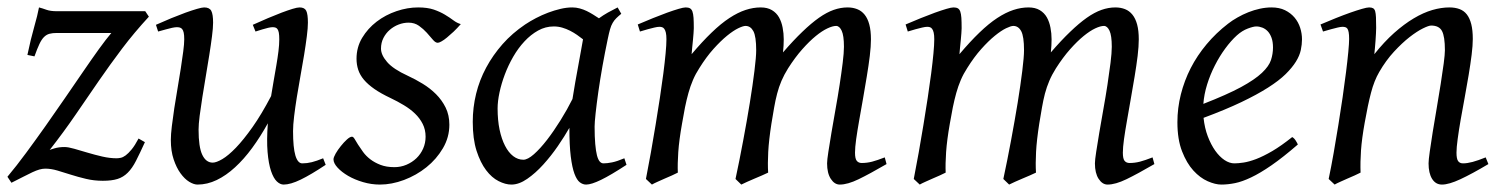

<svg xmlns="http://www.w3.org/2000/svg" viewBox="-22 -477 4047 517"><path d="M378.9 -432.1Q338.9 -388.7 306.6 -345.9Q274.4 -303.2 243.9 -259Q213.4 -214.8 181.9 -168.7Q150.4 -122.6 111.8 -73.2Q113.3 -74.2 125 -77.6Q136.7 -81.1 151.9 -81.1Q161.6 -81.1 178 -76.4Q194.3 -71.8 213.9 -65.9Q233.4 -60.1 253.7 -55.4Q273.9 -50.8 292 -50.8Q296.4 -50.8 302.7 -52Q309.1 -53.2 316.4 -58.6Q323.7 -64 332.5 -74.7Q341.3 -85.4 351.1 -104L368.2 -94.2Q354.5 -64 344.2 -43.9Q334 -23.9 322 -12Q310.1 0 294.4 4.9Q278.8 9.8 254.9 9.8Q231 9.8 209.5 4.6Q188 -0.5 168.9 -6.6Q149.9 -12.7 132.6 -17.8Q115.2 -22.9 100.1 -22.9Q92.3 -22.9 84 -20.5Q75.7 -18.1 65.2 -13.2Q54.7 -8.3 41 -1.2Q27.3 5.9 8.8 15.1L-2 -1Q22.5 -30.3 48.6 -65.7Q74.7 -101.1 101.1 -138.4Q127.4 -175.8 153.1 -213.1Q178.7 -250.5 201.7 -283.9Q224.6 -317.4 244.1 -344.5Q263.7 -371.6 277.8 -388.2H130.9Q119.1 -388.2 111.1 -386Q103 -383.8 96.4 -377.2Q89.8 -370.6 84 -358.2Q78.1 -345.7 70.8 -325.2L51.8 -329.1Q61 -373 70.1 -404.5Q79.1 -436 83 -457Q92.3 -454.6 103 -450.7Q113.8 -446.8 130.9 -446.8H369.1Z M855 -33.2Q815.4 -6.8 787.8 6.6Q760.3 20 741.7 20Q732.4 20 723.4 11.5Q714.4 2.9 707.8 -16.6Q701.2 -36.1 698.5 -67.6Q695.8 -99.1 699.2 -145Q679.2 -108.9 657 -78.6Q634.8 -48.3 610.8 -26.4Q586.9 -4.4 561.5 7.8Q536.1 20 509.8 20Q500 20 487.5 12.5Q475.1 4.9 464.1 -10.3Q453.1 -25.4 445.6 -47.9Q438 -70.3 438 -100.1Q438 -114.7 440.7 -137.2Q443.4 -159.7 447.3 -185.5Q451.2 -211.4 456.1 -239.3Q460.9 -267.1 464.8 -292.5Q468.8 -317.9 471.4 -338.4Q474.1 -358.9 474.1 -371.1Q474.1 -382.3 472.7 -388.9Q471.2 -395.5 468.5 -398.7Q465.8 -401.9 462.2 -402.8Q458.5 -403.8 454.1 -403.8Q449.7 -403.8 441.4 -402.1Q433.1 -400.4 424.8 -397.9Q415 -395.5 403.8 -392.1L397.9 -410.2Q418.5 -419.4 439.2 -428Q460 -436.5 477.5 -442.9Q495.1 -449.2 508.5 -453.1Q522 -457 527.8 -457Q542 -457 546.9 -447.8Q551.8 -438.5 551.8 -416Q551.8 -401.9 548.8 -378.9Q545.9 -356 541.5 -328.6Q537.1 -301.3 532.2 -272Q527.3 -242.7 522.9 -215.3Q518.6 -188 515.6 -165Q512.7 -142.1 512.7 -127.9Q512.7 -81.1 522.7 -60.1Q532.7 -39.1 550.8 -39.1Q560.5 -39.1 576.7 -48.6Q592.8 -58.1 613.3 -79.3Q633.8 -100.6 658 -134.8Q682.1 -168.9 708 -218.3Q711.4 -239.3 715.1 -260.5Q718.8 -281.7 722.2 -301.5Q725.6 -321.3 727.8 -339.1Q730 -356.9 730 -371.1Q730 -382.3 728.8 -388.9Q727.5 -395.5 725.1 -398.7Q722.7 -401.9 719.5 -402.8Q716.3 -403.8 711.9 -403.8Q707.5 -403.8 700 -402.1Q692.4 -400.4 684.6 -397.9Q675.8 -395.5 666 -392.1L658.7 -410.2Q679.2 -419.4 699.2 -428Q719.2 -436.5 736.1 -442.9Q752.9 -449.2 765.6 -453.1Q778.3 -457 784.7 -457Q798.3 -457 802.7 -447.8Q807.1 -438.5 807.1 -416Q807.1 -401.9 804.2 -379.2Q801.3 -356.4 796.9 -329.3Q792.5 -302.2 787.1 -272.7Q781.7 -243.2 777.3 -215.6Q772.9 -188 770 -164.1Q767.1 -140.1 767.1 -124Q767.1 -79.6 773.4 -58.3Q779.8 -37.1 792 -37.1Q804.7 -37.1 817.6 -40.3Q830.6 -43.5 848.1 -50.8Z M1218.8 -412.1Q1209 -400.9 1199.5 -391.8Q1189.9 -382.8 1181.6 -376Q1173.3 -369.1 1166.7 -365.5Q1160.2 -361.8 1156.7 -361.8Q1150.4 -361.8 1143.3 -370.4Q1136.2 -378.9 1127.2 -388.9Q1118.2 -398.9 1106.2 -407.5Q1094.2 -416 1078.1 -416Q1064.5 -416 1051.3 -410.9Q1038.1 -405.8 1027.6 -396.7Q1017.1 -387.7 1010.5 -374.8Q1003.9 -361.8 1003.9 -346.2Q1003.9 -329.1 1020.3 -310.1Q1036.6 -291 1076.2 -272.9Q1096.2 -263.7 1116.2 -251.5Q1136.2 -239.3 1152.1 -223.4Q1168 -207.5 1178 -187.3Q1188 -167 1188 -141.1Q1188 -107.4 1170.7 -77.9Q1153.3 -48.3 1126.2 -26.6Q1099.1 -4.9 1065.9 7.6Q1032.7 20 1001 20Q978 20 955.6 13.4Q933.1 6.8 915.5 -3.4Q897.9 -13.7 887 -25.6Q876 -37.6 876 -47.9Q876 -53.2 881.8 -63.5Q887.7 -73.7 895.8 -83.7Q903.8 -93.8 912.1 -101.3Q920.4 -108.9 925.8 -108.9Q929.2 -108.9 932.9 -102.8Q936.5 -96.7 942.1 -87.6Q947.8 -78.6 955.6 -67.9Q963.4 -57.1 975.1 -48.1Q986.8 -39.1 1002.7 -33Q1018.6 -26.9 1040 -26.9Q1057.1 -26.9 1072.5 -33.4Q1087.9 -40 1099.4 -51Q1110.8 -62 1117.4 -76.9Q1124 -91.8 1124 -108.9Q1124 -127.9 1116.2 -143.3Q1108.4 -158.7 1095.5 -171.1Q1082.5 -183.6 1065.4 -193.8Q1048.3 -204.1 1029.8 -212.9Q1003.9 -225.1 986.3 -237.3Q968.8 -249.5 958 -262.2Q947.3 -274.9 942.6 -289.1Q938 -303.2 938 -318.8Q938 -349.6 953.1 -375Q968.3 -400.4 992.2 -418.7Q1016.1 -437 1045.7 -447Q1075.2 -457 1104 -457Q1128.9 -457 1146 -451.2Q1163.1 -445.3 1176 -437.5Q1189 -429.7 1198.7 -422.4Q1208.5 -415 1218.8 -412.1Z M1519.5 -210.4Q1522.9 -232.4 1527.1 -256.1Q1531.2 -279.8 1535.4 -301.8Q1539.6 -323.7 1542.7 -342Q1545.9 -360.4 1547.9 -371.1Q1540.5 -377 1531.7 -383.1Q1522.9 -389.2 1512.9 -394.3Q1502.9 -399.4 1491.9 -402.6Q1481 -405.8 1469.2 -405.8Q1446.8 -405.8 1427 -394.8Q1407.2 -383.8 1390.4 -365.7Q1373.5 -347.7 1360.1 -324.5Q1346.7 -301.3 1337.4 -276.6Q1328.1 -252 1323 -228Q1317.9 -204.1 1317.9 -185.1Q1317.9 -153.3 1323.2 -127.9Q1328.6 -102.5 1337.9 -84.5Q1347.2 -66.4 1359.9 -56.6Q1372.6 -46.9 1387.2 -46.9Q1398.9 -46.9 1415.8 -61.8Q1432.6 -76.7 1450.9 -100.3Q1469.2 -124 1487.3 -153.1Q1505.4 -182.1 1519.5 -210.4ZM1665 -33.2Q1622.6 -5.4 1596.4 7.3Q1570.3 20 1556.2 20Q1547.4 20 1539.3 13.9Q1531.2 7.8 1524.9 -9Q1518.6 -25.9 1514.9 -55.7Q1511.2 -85.4 1511.2 -132.8Q1498.5 -110.4 1480.2 -83.7Q1461.9 -57.1 1440.9 -33.9Q1419.9 -10.7 1397.7 4.6Q1375.5 20 1355 20Q1338.9 20 1320.6 10.7Q1302.2 1.5 1286.9 -18.8Q1271.5 -39.1 1261.2 -71Q1251 -103 1251 -148.9Q1251 -187.5 1260 -224.4Q1269 -261.2 1287.1 -294.9Q1305.2 -328.6 1331.3 -358.2Q1357.4 -387.7 1392.1 -411.1Q1405.3 -419.9 1421.1 -428.2Q1437 -436.5 1453.9 -442.9Q1470.7 -449.2 1487.3 -453.1Q1503.9 -457 1519 -457Q1529.3 -457 1539.1 -454.3Q1548.8 -451.7 1557.9 -447.3Q1566.9 -442.9 1575.2 -437.7Q1583.5 -432.6 1590.8 -427.7Q1602.1 -436 1614.7 -443.1Q1627.4 -450.2 1641.1 -457L1650.9 -439.9Q1642.6 -433.1 1637.2 -427.7Q1631.8 -422.4 1627.7 -415.3Q1623.5 -408.2 1620.6 -397.9Q1617.7 -387.7 1614.3 -371.1Q1606.9 -335.9 1600.3 -299.1Q1593.8 -262.2 1589.1 -229.5Q1584.5 -196.8 1581.8 -171.9Q1579.1 -147 1579.1 -136.2Q1579.1 -108.4 1580.8 -89.4Q1582.5 -70.3 1585.4 -58.8Q1588.4 -47.4 1592.8 -42.2Q1597.2 -37.1 1603 -37.1Q1612.8 -37.1 1626.2 -39.8Q1639.6 -42.5 1659.2 -50.8Z M2365.2 -35.2Q2319.8 -8.8 2290 5.6Q2260.3 20 2239.3 20Q2225.1 20 2215.1 4.6Q2205.1 -10.7 2205.1 -37.1Q2205.1 -45.9 2208.5 -67.9Q2211.9 -89.8 2216.8 -119.4Q2221.7 -148.9 2227.8 -182.6Q2233.9 -216.3 2238.8 -248.3Q2243.7 -280.3 2247.1 -307.6Q2250.5 -335 2250.5 -351.1Q2250.5 -381.3 2244.4 -394.3Q2238.3 -407.2 2229.5 -407.2Q2220.2 -407.2 2206.1 -400.6Q2191.9 -394 2174.8 -380.1Q2157.7 -366.2 2138.4 -344.5Q2119.1 -322.8 2100.1 -293Q2089.4 -275.9 2082.3 -259.3Q2075.2 -242.7 2070.6 -224.9Q2065.9 -207 2062.5 -187.3Q2059.1 -167.5 2055.2 -144Q2048.3 -99.6 2046.6 -67.9Q2044.9 -36.1 2046.4 -12.2Q2039.6 -8.8 2029.8 -4.6Q2020 -0.5 2009.8 3.9Q1999.5 8.3 1990 12.5Q1980.5 16.6 1974.1 20L1958.5 4.9Q1969.2 -44.9 1979.2 -98.6Q1989.3 -152.3 1997.1 -200.4Q2004.9 -248.5 2009.5 -286.1Q2014.2 -323.7 2014.2 -341.8Q2014.2 -378.9 2006.6 -393.1Q1999 -407.2 1985.4 -407.2Q1979 -407.2 1965.8 -400.9Q1952.6 -394.5 1935.5 -380.6Q1918.5 -366.7 1899.2 -345.2Q1879.9 -323.7 1861.3 -293.9Q1851.1 -278.3 1844 -261.7Q1836.9 -245.1 1831.8 -226.8Q1826.7 -208.5 1822.5 -188Q1818.4 -167.5 1814.5 -144Q1806.6 -99.6 1804.4 -67.6Q1802.2 -35.6 1803.2 -12.2Q1796.9 -8.8 1787.4 -4.6Q1777.8 -0.5 1767.8 3.9Q1757.8 8.3 1748.5 12.5Q1739.3 16.6 1733.4 20L1717.3 4.9Q1724.1 -29.3 1730.7 -66.7Q1737.3 -104 1743.4 -141.1Q1749.5 -178.2 1754.9 -213.6Q1760.3 -249 1764.2 -279.3Q1768.1 -309.6 1770.3 -333.3Q1772.5 -356.9 1772.5 -371.1Q1772.5 -382.3 1771 -388.9Q1769.5 -395.5 1766.8 -399.2Q1764.2 -402.8 1760.7 -403.8Q1757.3 -404.8 1753.4 -404.8Q1748.5 -404.8 1740 -402.8Q1731.4 -400.9 1722.7 -398.4Q1712.4 -395.5 1701.2 -392.1L1695.3 -411.1Q1715.8 -419.9 1736.3 -428.2Q1756.8 -436.5 1774.4 -442.9Q1792 -449.2 1805.2 -453.1Q1818.4 -457 1824.2 -457Q1831.5 -457 1835.9 -454.6Q1840.3 -452.1 1842.5 -446Q1844.7 -439.9 1845.5 -429Q1846.2 -418 1846.2 -400.9Q1846.2 -395.5 1845.5 -387.5Q1844.7 -379.4 1844 -369.9Q1843.3 -360.4 1842 -350.1Q1840.8 -339.8 1840.3 -331.1Q1869.1 -365.2 1894.3 -389.4Q1919.4 -413.6 1942.1 -428.5Q1964.8 -443.4 1985.6 -450.2Q2006.3 -457 2026.4 -457Q2044.4 -457 2056.6 -449.7Q2068.8 -442.4 2075.7 -430.2Q2082.5 -418 2085.4 -402.6Q2088.4 -387.2 2088.4 -371.1Q2088.4 -361.8 2087.9 -354.2Q2087.4 -346.7 2086.4 -335.9Q2114.7 -368.7 2138.7 -391.6Q2162.6 -414.6 2183.3 -429.2Q2204.1 -443.8 2222.9 -450.4Q2241.7 -457 2260.3 -457Q2274.4 -457 2286.1 -452.4Q2297.9 -447.8 2306.2 -437.5Q2314.5 -427.2 2318.8 -410.9Q2323.2 -394.5 2323.2 -371.1Q2323.2 -352.5 2320.1 -326.4Q2316.9 -300.3 2312 -271Q2307.1 -241.7 2301.8 -210.9Q2296.4 -180.2 2291.5 -152.6Q2286.6 -125 2283.4 -102.3Q2280.3 -79.6 2280.3 -65.9Q2280.3 -49.3 2285.2 -43.7Q2290 -38.1 2298.3 -38.1Q2312.5 -38.1 2326.4 -41.7Q2340.3 -45.4 2360.4 -53.2Z M3086.4 -35.2Q3041 -8.8 3011.2 5.6Q2981.4 20 2960.4 20Q2946.3 20 2936.3 4.6Q2926.3 -10.7 2926.3 -37.1Q2926.3 -45.9 2929.7 -67.9Q2933.1 -89.8 2938 -119.4Q2942.9 -148.9 2949 -182.6Q2955.1 -216.3 2960 -248.3Q2964.8 -280.3 2968.3 -307.6Q2971.7 -335 2971.7 -351.1Q2971.7 -381.3 2965.6 -394.3Q2959.5 -407.2 2950.7 -407.2Q2941.4 -407.2 2927.2 -400.6Q2913.1 -394 2896 -380.1Q2878.9 -366.2 2859.6 -344.5Q2840.3 -322.8 2821.3 -293Q2810.5 -275.9 2803.5 -259.3Q2796.4 -242.7 2791.7 -224.9Q2787.1 -207 2783.7 -187.3Q2780.3 -167.5 2776.4 -144Q2769.5 -99.6 2767.8 -67.9Q2766.1 -36.1 2767.6 -12.2Q2760.7 -8.8 2751 -4.6Q2741.2 -0.5 2731 3.9Q2720.7 8.3 2711.2 12.5Q2701.7 16.6 2695.3 20L2679.7 4.9Q2690.4 -44.9 2700.4 -98.6Q2710.4 -152.3 2718.3 -200.4Q2726.1 -248.5 2730.7 -286.1Q2735.4 -323.7 2735.4 -341.8Q2735.4 -378.9 2727.8 -393.1Q2720.2 -407.2 2706.5 -407.2Q2700.2 -407.2 2687 -400.9Q2673.8 -394.5 2656.7 -380.6Q2639.6 -366.7 2620.4 -345.2Q2601.1 -323.7 2582.5 -293.9Q2572.3 -278.3 2565.2 -261.7Q2558.1 -245.1 2553 -226.8Q2547.9 -208.5 2543.7 -188Q2539.6 -167.5 2535.6 -144Q2527.8 -99.6 2525.6 -67.6Q2523.4 -35.6 2524.4 -12.2Q2518.1 -8.8 2508.5 -4.6Q2499 -0.5 2489 3.9Q2479 8.3 2469.7 12.5Q2460.4 16.6 2454.6 20L2438.5 4.9Q2445.3 -29.3 2451.9 -66.7Q2458.5 -104 2464.6 -141.1Q2470.7 -178.2 2476.1 -213.6Q2481.4 -249 2485.4 -279.3Q2489.3 -309.6 2491.5 -333.3Q2493.7 -356.9 2493.7 -371.1Q2493.7 -382.3 2492.2 -388.9Q2490.7 -395.5 2488 -399.2Q2485.4 -402.8 2481.9 -403.8Q2478.5 -404.8 2474.6 -404.8Q2469.7 -404.8 2461.2 -402.8Q2452.6 -400.9 2443.8 -398.4Q2433.6 -395.5 2422.4 -392.1L2416.5 -411.1Q2437 -419.9 2457.5 -428.2Q2478 -436.5 2495.6 -442.9Q2513.2 -449.2 2526.4 -453.1Q2539.6 -457 2545.4 -457Q2552.7 -457 2557.1 -454.6Q2561.5 -452.1 2563.7 -446Q2565.9 -439.9 2566.7 -429Q2567.4 -418 2567.4 -400.9Q2567.4 -395.5 2566.7 -387.5Q2565.9 -379.4 2565.2 -369.9Q2564.5 -360.4 2563.2 -350.1Q2562 -339.8 2561.5 -331.1Q2590.3 -365.2 2615.5 -389.4Q2640.6 -413.6 2663.3 -428.5Q2686 -443.4 2706.8 -450.2Q2727.5 -457 2747.6 -457Q2765.6 -457 2777.8 -449.7Q2790 -442.4 2796.9 -430.2Q2803.7 -418 2806.6 -402.6Q2809.6 -387.2 2809.6 -371.1Q2809.6 -361.8 2809.1 -354.2Q2808.6 -346.7 2807.6 -335.9Q2835.9 -368.7 2859.9 -391.6Q2883.8 -414.6 2904.5 -429.2Q2925.3 -443.8 2944.1 -450.4Q2962.9 -457 2981.4 -457Q2995.6 -457 3007.3 -452.4Q3019 -447.8 3027.3 -437.5Q3035.6 -427.2 3040 -410.9Q3044.4 -394.5 3044.4 -371.1Q3044.4 -352.5 3041.3 -326.4Q3038.1 -300.3 3033.2 -271Q3028.3 -241.7 3022.9 -210.9Q3017.6 -180.2 3012.7 -152.6Q3007.8 -125 3004.6 -102.3Q3001.5 -79.6 3001.5 -65.9Q3001.5 -49.3 3006.3 -43.7Q3011.2 -38.1 3019.5 -38.1Q3033.7 -38.1 3047.6 -41.7Q3061.5 -45.4 3081.5 -53.2Z M3308.6 -381.8Q3292.5 -367.2 3277.1 -346.2Q3261.7 -325.2 3249.3 -300.8Q3236.8 -276.4 3228.5 -249.8Q3220.2 -223.1 3218.3 -197.3Q3282.2 -222.2 3319.6 -242.4Q3356.9 -262.7 3376 -280.8Q3395 -298.8 3400.4 -315.4Q3405.8 -332 3405.8 -349.1Q3405.8 -364.3 3401.9 -375.2Q3397.9 -386.2 3391.6 -392.8Q3385.3 -399.4 3377.2 -402.6Q3369.1 -405.8 3360.8 -405.8Q3353 -405.8 3337.9 -400.1Q3322.8 -394.5 3308.6 -381.8ZM3483.9 -371.1Q3483.9 -357.4 3480.7 -342.3Q3477.5 -327.1 3467.5 -311Q3457.5 -294.9 3439.7 -277.3Q3421.9 -259.8 3392.3 -241Q3362.8 -222.2 3320.3 -201.9Q3277.8 -181.6 3218.8 -159.7Q3221.7 -132.3 3230.2 -109.9Q3238.8 -87.4 3250.2 -71.3Q3261.7 -55.2 3275.1 -46.1Q3288.6 -37.1 3301.8 -37.1Q3312 -37.1 3326.7 -39.3Q3341.3 -41.5 3360.6 -48.8Q3379.9 -56.2 3404.1 -70.3Q3428.2 -84.5 3457.5 -107.9Q3462.9 -105 3467 -98.4Q3471.2 -91.8 3472.7 -87.9Q3432.6 -53.2 3401.9 -32Q3371.1 -10.7 3346.9 0.7Q3322.8 12.2 3303.5 16.1Q3284.2 20 3266.6 20Q3250.5 20 3230 11Q3209.5 2 3191.4 -17.8Q3173.3 -37.6 3160.9 -69.6Q3148.4 -101.6 3148.4 -147.9Q3148.4 -186 3157.7 -222.9Q3167 -259.8 3184.3 -293.7Q3201.7 -327.6 3227.1 -357.9Q3252.4 -388.2 3284.7 -413.1Q3295.9 -421.9 3310.1 -429.9Q3324.2 -438 3339.6 -444.1Q3355 -450.2 3370.8 -453.6Q3386.7 -457 3401.9 -457Q3422.9 -457 3438.2 -449.5Q3453.6 -441.9 3463.9 -429.7Q3474.1 -417.5 3479 -402.1Q3483.9 -386.7 3483.9 -371.1Z M3985.8 -35.2Q3941.4 -8.8 3910.4 5.6Q3879.4 20 3860.8 20Q3843.8 20 3834.2 4.6Q3824.7 -10.7 3824.7 -37.1Q3824.7 -45.9 3827.9 -68.6Q3831.1 -91.3 3835.9 -121.6Q3840.8 -151.9 3846.7 -186Q3852.5 -220.2 3857.4 -251Q3862.3 -281.7 3865.5 -306.2Q3868.7 -330.6 3868.7 -341.8Q3868.7 -378.9 3860.8 -393.6Q3853 -408.2 3831.5 -408.2Q3825.2 -408.2 3809.3 -400.4Q3793.5 -392.6 3773.4 -377Q3753.4 -361.3 3731.7 -337.9Q3710 -314.5 3691.9 -283.2Q3678.2 -259.8 3669.7 -227.1Q3661.1 -194.3 3652.8 -147Q3645 -103.5 3642.8 -72.3Q3640.6 -41 3641.6 -12.2Q3635.3 -8.8 3625.7 -4.6Q3616.2 -0.5 3606.2 3.9Q3596.2 8.3 3586.9 12.5Q3577.6 16.6 3571.8 20L3555.7 4.9Q3562.5 -27.3 3569.1 -64.9Q3575.7 -102.5 3581.8 -140.4Q3587.9 -178.2 3593.3 -215.1Q3598.6 -252 3602.5 -283Q3606.4 -314 3608.6 -337.4Q3610.8 -360.8 3610.8 -372.1Q3610.8 -383.3 3609.6 -389.9Q3608.4 -396.5 3606.2 -399.7Q3604 -402.8 3600.6 -403.8Q3597.2 -404.8 3592.8 -404.8Q3588.4 -404.8 3579.8 -402.8Q3571.3 -400.9 3562.5 -398.4Q3552.2 -395.5 3540.5 -392.1L3533.7 -411.1Q3554.2 -419.9 3575 -428.2Q3595.7 -436.5 3613.8 -442.9Q3631.8 -449.2 3645.3 -453.1Q3658.7 -457 3664.6 -457Q3671.4 -457 3675.3 -454.8Q3679.2 -452.6 3680.9 -446.8Q3682.6 -440.9 3683.1 -430.2Q3683.6 -419.4 3683.6 -401.9Q3683.6 -396.5 3683.1 -387.2Q3682.6 -377.9 3681.9 -367.4Q3681.2 -356.9 3680.2 -346.9Q3679.2 -336.9 3678.7 -331.1Q3705.1 -364.3 3731.9 -388.2Q3758.8 -412.1 3784.7 -427.5Q3810.5 -442.9 3834.7 -450Q3858.9 -457 3880.9 -457Q3896 -457 3908 -452.6Q3919.9 -448.2 3927.7 -438.2Q3935.5 -428.2 3939.7 -411.9Q3943.8 -395.5 3943.8 -372.1Q3943.8 -355 3940.7 -329.6Q3937.5 -304.2 3932.6 -274.7Q3927.7 -245.1 3921.9 -213.9Q3916 -182.6 3911.1 -154.3Q3906.2 -126 3903.1 -102.8Q3899.9 -79.6 3899.9 -65.9Q3899.9 -49.3 3904.3 -43.2Q3908.7 -37.1 3917.5 -37.1Q3928.7 -37.1 3943.4 -41Q3958 -44.9 3978.5 -53.2Z"/></svg>

Font: Gentium Plus Eur
Style: Italic
Weight: 400
Italic angle: -8°
Designer: J. Victor Gaultney, Annie Olsen, Iska Routamaa, Becca Hirsbrunner
Foundry: SIL International
Version: Version 5.000